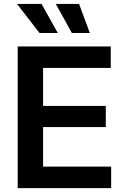

<svg xmlns="http://www.w3.org/2000/svg" viewBox="-20 -966 644 986"><path d="M70.8 0V-727.5H548.8V-617.2H201.2V-421.9H523.4V-313.5H201.2V-110.4H550.8V0ZM349.1 -796.4 266.6 -945.8H386.2L441.4 -796.4ZM183.1 -796.4 67.4 -945.8H193.4L276.9 -796.4Z"/></svg>

Font: Inter 17pt SemiBold
Style: Regular
Weight: 600
Version: Version 4.001;git-66647c0bb